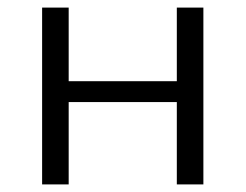

<svg xmlns="http://www.w3.org/2000/svg" viewBox="-20 -486 647 506"><path d="M516 -466V0H446V-217H161V0H91V-466H161V-272H446V-466Z"/></svg>

Font: Ysabeau SC
Style: Regular
Weight: 400
Designer: Christian Thalmann (Catharsis Fonts)
Version: Version 0.003